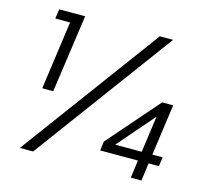

<svg xmlns="http://www.w3.org/2000/svg" viewBox="-106 -869 1079 993"><g transform="rotate(15 433.5 -372.5)"><path d="M113 -328 164 -694H85L92 -745H231L172 -328ZM81 0 631 -745H702L152 0ZM675 0 688 -95H486L492 -144L731 -418H790L752 -144H807L800 -95H745L732 0ZM695 -144 722 -339 553 -144Z"/></g></svg>

Font: Plus Jakarta Sans Light
Style: Italic
Weight: 300
Italic angle: -8°
Designer: Gumpita Rahayu
Foundry: Tokotype
Version: Version 2.071; ttfautohint (v1.8.4.7-5d5b);gftools[0.9.29]